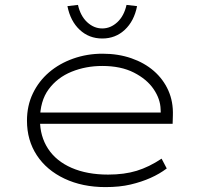

<svg xmlns="http://www.w3.org/2000/svg" viewBox="-20 -753 828 783"><path d="M410 10Q316 10 243 -24.5Q170 -59 130 -120Q90 -181 90 -261Q90 -322 114 -372Q138 -422 180 -458Q222 -494 278.5 -514Q335 -534 398 -534Q462 -534 515.5 -515.5Q569 -497 607.5 -463.5Q646 -430 666.5 -384Q687 -338 685 -282L684 -248H132V-294H657L636 -283L635 -307Q634 -349 606.5 -389.5Q579 -430 526 -457Q473 -484 397 -484Q330 -484 272 -460.5Q214 -437 178.5 -389Q143 -341 143 -264Q143 -197 176 -146.5Q209 -96 272 -68.5Q335 -41 421 -41Q487 -41 537.5 -56.5Q588 -72 639 -106L660 -66Q631 -44 594 -27.5Q557 -11 512.5 -0.5Q468 10 410 10ZM397 -596Q343 -596 305 -631.5Q267 -667 255 -728L298 -733Q308 -688 335.5 -662.5Q363 -637 397 -637Q431 -637 458.5 -662.5Q486 -688 496 -733L539 -728Q527 -667 489 -631.5Q451 -596 397 -596Z"/></svg>

Font: Lexend Peta ExtraLight
Style: Regular
Weight: 250
Version: Version 1.007